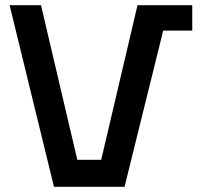

<svg xmlns="http://www.w3.org/2000/svg" viewBox="-20 -720 779 740"><path d="M188 0 17 -700H138L278 -104H370L510 -700H721V-602H609L460 0Z"/></svg>

Font: Tektur Medium
Style: Regular
Weight: 500
Designer: Adam Jagosz
Foundry: Adam Jagosz
Version: Version 1.005;gftools[0.9.30]